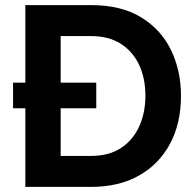

<svg xmlns="http://www.w3.org/2000/svg" viewBox="-20 -730 761 750"><path d="M31 -307V-407H356V-307ZM79 0V-710H337Q453 -710 531 -662.5Q609 -615 648 -534.5Q687 -454 687 -356Q687 -248 644 -168Q601 -88 522.5 -44Q444 0 337 0ZM548 -356Q548 -425 523 -477.5Q498 -530 451 -559.5Q404 -589 337 -589H217V-121H337Q405 -121 452 -151.5Q499 -182 523.5 -235.5Q548 -289 548 -356Z"/></svg>

Font: Raleway Thin
Style: Bold
Weight: 700
Version: Version 4.026